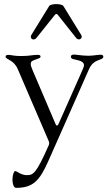

<svg xmlns="http://www.w3.org/2000/svg" viewBox="-20 -701 525 932"><path d="M57.5 210.9C139.9 210.9 171.9 177.6 215.2 79.5L300.4 -112.9L412.6 -366.5C426.8 -396.7 443.2 -403.8 470.9 -414.1C478 -416.9 481.9 -420.8 481.5 -426.1C481.9 -432.9 475.5 -435.4 468 -435.4C454.2 -435.4 433.2 -430.4 409.8 -430.4C378.2 -430.4 354.8 -435.7 338.1 -436.1C329.5 -435.7 323.9 -432.5 323.9 -426.1C323.9 -419 329.2 -415.8 335.2 -414.1C346.9 -409.8 387.8 -408.4 387.8 -384.2C387.8 -377.5 381 -362.9 372.2 -343L265.3 -101.9L264.2 -99.4C259.2 -88.8 254.3 -88.8 249.3 -99.4V-99.8L138.5 -359.4C133.5 -371.4 128.9 -382.8 129.3 -389.9C128.9 -405.5 140.6 -407.3 159.1 -414.1C167.6 -417.6 176.8 -418.7 176.8 -426.8C176.8 -433.2 170.1 -434.7 164.1 -434.7C137.8 -434.7 122.9 -429 83.1 -429C47.9 -428.6 34.8 -434.7 19.2 -434.7C11.4 -434.7 7.1 -430.4 7.1 -426.1C7.1 -411.2 46.2 -412.3 66.1 -365.8L217 -14.9C219.5 -7.8 219.1 -2.5 216.3 4.6C154.5 144.9 140.6 149.1 108.7 149.1C83.1 149.1 61.1 129.3 54 129.3C47.6 129.3 40.5 147.7 40.5 170.5C40.5 194.6 48.3 210.9 57.5 210.9ZM132.1 -531.2C122.2 -514.9 143.1 -499.6 157 -517L246.4 -628.9C251.8 -634.9 255.3 -634.9 260.7 -628.9L349.4 -517C362.9 -500.4 384.2 -515.3 374.3 -531.2L287.6 -671.9C279.8 -684.3 226.2 -683.9 218.8 -671.9Z"/></svg>

Font: Margiela Serif Light
Style: Regular
Weight: 300
Designer: Andreas Faust, Stefan Endress
Version: Version 1.002;FEAKit 1.0